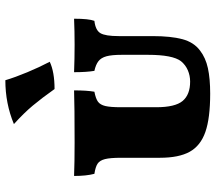

<svg xmlns="http://www.w3.org/2000/svg" viewBox="-64 -735 806 718"><g transform="rotate(-90 339.0 -376.0)"><path d="M108 -181V-326Q108 -367 103 -386.5Q98 -406 86 -414Q74 -422 48 -426Q40 -456 40 -502Q90 -500 165 -500Q302 -500 360 -502Q360 -454 355 -426Q329 -421 317.5 -412.5Q306 -404 301.5 -385Q297 -366 297 -326V-195Q297 -124 320.5 -96Q344 -68 393 -68Q415 -68 435 -76.5Q455 -85 469 -102Q493 -133 493 -226V-323Q493 -361 487.5 -381Q482 -401 469 -411Q456 -421 433 -426Q428 -456 428 -502Q478 -500 531 -500Q582 -500 628 -502Q628 -447 620 -426Q585 -422 574 -403.5Q563 -385 563 -335V-209Q563 -140 551.5 -97Q540 -54 509 -31Q482 -10 443 -1.5Q404 7 348 7Q256 7 204.5 -11Q153 -29 130.5 -69.5Q108 -110 108 -181ZM234 -727Q311 -759 398 -759Q409 -722 428 -676.5Q447 -631 467 -593Q429 -575 365 -575Q331 -623 303 -656.5Q275 -690 234 -727Z"/></g></svg>

Font: Vollkorn SC Black
Style: Regular
Weight: 900
Designer: Friedrich Althausen
Foundry: Friedrich Althausen
Version: Version 4.015